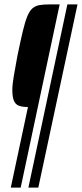

<svg xmlns="http://www.w3.org/2000/svg" viewBox="-20 -708 372 872"><path d="M29 144 107 -222Q81 -222 65.5 -228Q50 -234 43 -251Q36 -268 36 -299Q36 -324 42.5 -361.5Q49 -399 59 -454Q73 -522 83.5 -566Q94 -610 104.5 -635Q115 -660 128.5 -671Q142 -682 160.5 -685Q179 -688 207 -688H251L74 144ZM109 144 286 -688H332L154 144Z"/></svg>

Font: Saira UltraCondensed Light
Style: Italic
Weight: 300
Width: 1
Italic angle: -12°
Designer: Hector Gatti with collaboration of the Omnibus-Type team
Foundry: Omnibus-Type
Version: Version 1.101